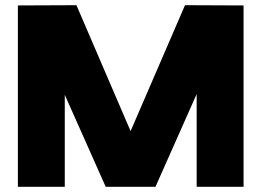

<svg xmlns="http://www.w3.org/2000/svg" viewBox="-20 -721 1009 741"><path d="M49 0V-700L275 -701L484 -215L694 -701L920 -700V0H739V-358L580 0H388L230 -355V0Z"/></svg>

Font: Panamera Black
Style: Regular
Weight: 900
Designer: Bastien Sozeau
Foundry: NBR — Bastien Sozeau
Version: Version 3.002; ttfautohint (v1.8.4.7-5d5b);gftools[0.9.33]